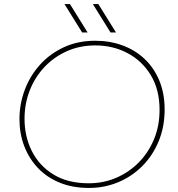

<svg xmlns="http://www.w3.org/2000/svg" viewBox="-20 -914 878 947"><path d="M419 13Q338 13 274.5 -13Q211 -39 167 -85.5Q123 -132 99.5 -193.5Q76 -255 76 -326Q76 -401 102 -470.5Q128 -540 177 -594.5Q226 -649 295 -681Q364 -713 450 -713Q522 -713 584.5 -690Q647 -667 693.5 -623Q740 -579 766 -516Q792 -453 792 -374Q792 -288 762.5 -217Q733 -146 681.5 -94.5Q630 -43 562.5 -15Q495 13 419 13ZM418 -10Q490 -10 553 -37Q616 -64 664 -112.5Q712 -161 739.5 -227Q767 -293 767 -372Q767 -471 724.5 -542Q682 -613 610 -651.5Q538 -690 450 -690Q374 -690 310 -661.5Q246 -633 199 -583Q152 -533 126.5 -467.5Q101 -402 101 -328Q101 -241 137 -169Q173 -97 243.5 -53.5Q314 -10 418 -10ZM525 -754 438 -894H465L552 -754ZM385 -754 298 -894H325L412 -754Z"/></svg>

Font: MuseoModerno Thin Thin
Style: Italic
Weight: 250
Italic angle: -9°
Version: Version 1.003